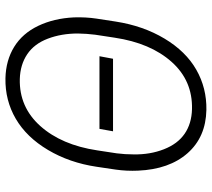

<svg xmlns="http://www.w3.org/2000/svg" viewBox="-56 -704 771 698"><g transform="rotate(-90 329.0 -355.5)"><path d="M463.9 -329.6H200.2L209 -378.9H473.1ZM277.8 9.8Q179.2 7.8 120.6 -58.6Q62 -125 57.1 -238.8Q55.2 -279.8 61 -320.3L71.3 -389.6Q85.9 -487.8 132.3 -565.9Q178.7 -644 245.6 -683.1Q312.5 -722.2 393.1 -720.7Q458 -719.2 507.1 -689Q556.2 -658.7 583.5 -601.6Q610.8 -544.4 614.3 -471.7Q615.7 -428.7 609.9 -390.1L599.1 -319.8Q583.5 -219.7 537.1 -142.3Q490.7 -64.9 424.1 -26.9Q357.4 11.2 277.8 9.8ZM551.3 -394.5Q555.2 -425.3 555.7 -457.5Q555.7 -517.1 536.9 -566.7Q518.1 -616.2 480.2 -641.6Q442.4 -667 390.1 -668.5Q288.1 -670.9 219.2 -593.8Q150.4 -516.6 130.9 -387.2L120.1 -316.4Q116.2 -286.1 116.2 -254.4Q115.2 -194.8 134.8 -144.8Q154.3 -94.7 191.2 -69.3Q228 -43.9 280.8 -42.5Q384.3 -40 452.6 -116.7Q521 -193.4 540.5 -323.7Z"/></g></svg>

Font: Roboto Light
Style: Italic
Weight: 300
Italic angle: -12°
Designer: Google
Version: Version 2.134; 2016; ttfautohint (v1.6)